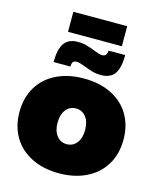

<svg xmlns="http://www.w3.org/2000/svg" viewBox="-132 -1002 911 1102"><g transform="rotate(15 323.5 -450.5)"><path d="M324 -555Q417 -555 487 -520.5Q557 -486 595 -422.5Q633 -359 633 -274Q633 -189 595 -125.5Q557 -62 487 -27Q417 8 324 8Q231 8 161 -27Q91 -62 53 -125.5Q15 -189 15 -274Q15 -359 53 -422.5Q91 -486 161 -520.5Q231 -555 324 -555ZM324 -377Q287 -377 264.5 -348Q242 -319 242 -271Q242 -223 264.5 -194Q287 -165 324 -165Q361 -165 383.5 -194Q406 -223 406 -271Q406 -319 383.5 -348Q361 -377 324 -377ZM411 -599Q384 -599 360.5 -605.5Q337 -612 307 -624Q272 -637 260 -637Q243 -637 236.5 -628.5Q230 -620 230 -601H130Q130 -677 155 -713Q180 -749 236 -749Q264 -749 287.5 -742.5Q311 -736 341 -724Q354 -719 366.5 -715Q379 -711 387 -711Q403 -711 410 -719.5Q417 -728 418 -746H517Q517 -670 492 -634.5Q467 -599 411 -599ZM165 -909H485V-790H165Z"/></g></svg>

Font: Argentum Sans Black
Style: Regular
Weight: 900
Designer: Julieta Ulanovsky (Modified by Cristiano Sobral)
Foundry: Julieta Ulanovsky
Version: Version 1.000; ttfautohint (v1.5.65-e2d9)